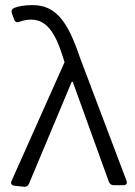

<svg xmlns="http://www.w3.org/2000/svg" viewBox="-20 -710 519 736"><path d="M35.2 2 72.3 5.9C81.1 6.8 86.9 2.9 90.8 -4.9L254.9 -396.5H258.8L397.5 -12.7C400.4 -4.9 407.2 0 416 0H452.1C463.9 0 468.8 -5.9 464.8 -17.6L286.1 -490.2C242.2 -621.1 197.3 -690.4 105.5 -690.4C74.2 -690.4 52.7 -686.5 34.2 -679.7C25.4 -675.8 22.5 -668.9 25.4 -659.2L34.2 -635.7C37.1 -626 43.9 -623 53.7 -626C66.4 -630.9 81.1 -634.8 98.6 -634.8C158.2 -634.8 191.4 -585.9 220.7 -493.2L227.5 -471.7L24.4 -16.6C19.5 -6.8 24.4 1 35.2 2Z"/></svg>

Font: Ed Sans Neue Light
Style: Regular
Weight: 300
Designer: Stephen Hutchings
Version: Version 1.004;PS 001.004;hotconv 1.0.88;makeotf.lib2.5.64775